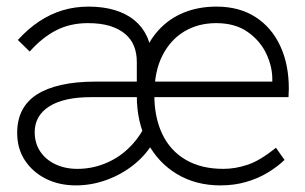

<svg xmlns="http://www.w3.org/2000/svg" viewBox="-20 -551 922 581"><path d="M32 -149Q32 -188 47 -217Q62 -246 91.5 -265Q121 -284 165.5 -294Q210 -304 268 -304H826L804 -284V-307Q805 -347 786.5 -387Q768 -427 730 -454Q692 -481 634 -481Q580 -481 538 -456Q496 -431 471.5 -383Q447 -335 447 -264Q447 -196 471 -145.5Q495 -95 542 -67.5Q589 -40 656 -40Q692 -40 729.5 -52.5Q767 -65 815 -104L841 -67Q819 -46 790 -28.5Q761 -11 725 -0.5Q689 10 647 10Q573 10 516 -24Q459 -58 426.5 -119Q394 -180 394 -261Q394 -325 411 -375Q428 -425 460 -460Q492 -495 536.5 -513Q581 -531 635 -531Q704 -531 753 -499.5Q802 -468 828 -412Q854 -356 854 -283L853 -257H255Q214 -257 182.5 -250Q151 -243 129 -229Q107 -215 96 -195.5Q85 -176 85 -151Q85 -118 101.5 -93Q118 -68 147.5 -54Q177 -40 214 -40Q257 -40 296 -55.5Q335 -71 365 -98.5Q395 -126 414 -161L446 -124Q423 -83 385.5 -53Q348 -23 302.5 -6.5Q257 10 210 10Q159 10 119 -10Q79 -30 55.5 -65.5Q32 -101 32 -149ZM394 -289V-364Q394 -390 385.5 -411.5Q377 -433 358.5 -448.5Q340 -464 312.5 -472.5Q285 -481 246 -481Q192 -481 149.5 -459Q107 -437 70 -395L34 -430Q65 -464 99 -486.5Q133 -509 170 -520Q207 -531 248 -531Q292 -531 327 -520.5Q362 -510 386.5 -490Q411 -470 424.5 -441Q438 -412 438 -374V-289Z"/></svg>

Font: Mach ExtraLight
Style: Regular
Weight: 250
Version: Version 1.002